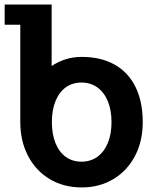

<svg xmlns="http://www.w3.org/2000/svg" viewBox="-38 -810 658 842"><path d="M51 -274.5V-276V-701.5H-17.5V-790H188.5V-520.5Q248.5 -560.5 320 -560.5Q404.5 -560.5 464.5 -526.8Q524.5 -493 556.2 -428.8Q588 -364.5 588 -274.5Q588 -191 554 -126Q520 -61 459 -24.5Q398 12 320 12Q241.5 12 180.2 -24.5Q119 -61 85 -126.2Q51 -191.5 51 -274.5ZM451 -274.5Q451 -327 434.8 -366.2Q418.5 -405.5 388.8 -426.8Q359 -448 319.5 -448Q279.5 -448 250.2 -426.8Q221 -405.5 205.2 -366.2Q189.5 -327 189.5 -274.5Q189.5 -222 205.2 -182.8Q221 -143.5 250.2 -122.2Q279.5 -101 319.5 -101Q359 -101 388.8 -122.2Q418.5 -143.5 434.8 -182.8Q451 -222 451 -274.5Z"/></svg>

Font: JuliaMono ExtraBold
Style: Regular
Weight: 800
Monospace: yes
Designer: cormullion
Foundry: corm
Version: Version 0.055; ttfautohint (v1.8.4)